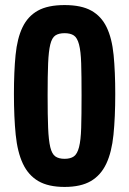

<svg xmlns="http://www.w3.org/2000/svg" viewBox="-20 -729 510 758"><path d="M302 -353Q302 -431 300.5 -479Q299 -527 292 -553.5Q285 -580 271.5 -589Q258 -598 235 -598Q212 -598 198.5 -589Q185 -580 178.5 -553.5Q172 -527 170 -479Q168 -431 168 -353Q168 -273 170 -224Q172 -175 178.5 -148Q185 -121 198.5 -111.5Q212 -102 235 -102Q258 -102 271.5 -111.5Q285 -121 292 -148Q299 -175 300.5 -224Q302 -273 302 -353ZM435 -358Q435 -266 428 -197Q421 -128 399.5 -82.5Q378 -37 338.5 -14Q299 9 235 9Q171 9 131.5 -14Q92 -37 70.5 -82.5Q49 -128 42 -197Q35 -266 35 -358Q35 -446 41.5 -512Q48 -578 69 -621.5Q90 -665 129.5 -687Q169 -709 235 -709Q301 -709 340.5 -687Q380 -665 401 -621.5Q422 -578 428.5 -512Q435 -446 435 -358Z"/></svg>

Font: Share
Style: Bold
Weight: 700
Designer: Ralph du Carrois
Version: Version 1.002